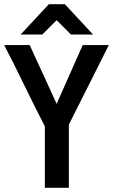

<svg xmlns="http://www.w3.org/2000/svg" viewBox="-20 -908 540 912"><path d="M373 -694H497L307 -316V-16H193V-308Q145 -401 96.5 -501Q48 -601 0 -694H121L249 -415ZM288 -888 422 -744H317L249 -812L181 -744H78L212 -888Z"/></svg>

Font: D2Coding ligature
Style: Bold
Weight: 700
Monospace: yes
Designer: Yong-Rak Park; Jeong-Hwan Yoon; Sang-Min Lee;
Foundry: NHN Corporation
Version: Version 1.3.2; Build 20180524